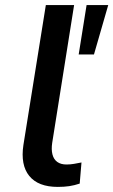

<svg xmlns="http://www.w3.org/2000/svg" viewBox="-20 -725 445 754"><path d="M207 9Q130 9 95 -34Q60 -77 72 -156L160 -705H271L185 -164Q181 -138 186 -118.5Q191 -99 205 -89Q219 -79 241 -79Q256 -79 270.5 -81.5Q285 -84 300 -87L293 -4Q272 3 252 6Q232 9 207 9ZM289 -511 320 -705H405L349 -511Z"/></svg>

Font: Nunito Sans 7pt SemiBold
Style: Italic
Weight: 600
Italic angle: -9°
Designer: Vernon Adams
Foundry: Vernon Adams
Version: Version 3.101;gftools[0.9.27]